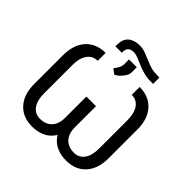

<svg xmlns="http://www.w3.org/2000/svg" viewBox="-227 -1117 1329 1329"><g transform="rotate(45 437.5 -452.5)"><path d="M606.9 -710.4Q698.2 -710.4 751.2 -651.9Q804.2 -593.3 804.2 -488.8V-210.4Q804.2 -106.9 751.2 -48.3Q698.2 10.3 606.9 10.3Q552.2 10.3 508.8 -10.5Q465.3 -31.2 439.9 -74.2Q414.6 -31.2 371.6 -10.5Q328.6 10.3 273.9 10.3Q183.6 10.3 130.9 -46.4Q78.1 -103 76.2 -203.1V-489.3Q76.2 -592.8 128.9 -651.6Q181.6 -710.4 273.9 -710.4V-633.3Q225.6 -633.3 198 -595Q170.4 -556.6 170.4 -489.7V-210.4Q170.4 -142.1 198.2 -104.2Q226.1 -66.4 273.9 -66.4Q329.6 -66.4 361.3 -99.9Q393.1 -133.3 393.1 -193.8V-402.8H487.3V-193.8Q487.3 -134.3 519 -100.3Q550.8 -66.4 606.9 -66.4Q655.3 -66.4 682.6 -104.5Q710 -142.6 710 -210.9V-489.3Q710 -555.7 682.9 -594.5Q655.8 -633.3 606.9 -633.3ZM657.7 -853V-791H636.7Q597.7 -791 565.9 -799.3Q534.2 -807.6 489.3 -827.1Q444.3 -846.7 431.6 -849.6Q418.9 -852.5 407.2 -852.5Q352.1 -852.5 352.1 -797.9V-790.5H289.6V-808.1Q289.6 -861.8 320.6 -888.2Q351.6 -914.6 405.3 -914.6Q424.8 -914.6 442.4 -910.4Q460 -906.2 506.6 -886.2Q553.2 -866.2 579.1 -859.6Q605 -853 657.7 -853ZM386.2 -673.3Q418.5 -712.4 419.9 -741.7V-793H496.6V-743.2Q496.6 -718.8 474.4 -690.2Q452.1 -661.6 423.3 -646Z"/></g></svg>

Font: RobotoInd
Style: Regular
Weight: 400
Designer: Google
Version: Version 2.001101; 2014